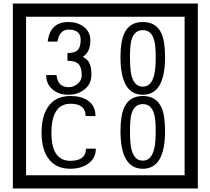

<svg xmlns="http://www.w3.org/2000/svg" viewBox="-20 -980 1195 1090"><path d="M1103 90H53V-960H1103ZM1028 15V-885H128V15ZM499 -556Q499 -504 460.5 -473Q422 -442 369 -442Q314 -442 280 -471Q242 -502 242 -554H301Q307 -485 370 -485Q398 -485 421 -504.5Q444 -524 444 -552Q444 -597 426 -616Q408 -635 363 -635V-679Q405 -679 421.5 -696Q438 -713 438 -754Q438 -812 369 -812Q318 -812 306 -744H251Q264 -855 368 -855Q419 -855 454 -829Q493 -800 493 -750Q493 -685 451 -658Q475 -642 483 -630Q499 -605 499 -556ZM917 -656Q917 -442 791 -442Q664 -442 664 -656Q664 -744 685 -789Q714 -855 791 -855Q868 -855 897 -789Q917 -745 917 -656ZM864 -656Q864 -723 855 -752Q840 -809 791 -809Q742 -809 726 -752Q718 -723 718 -656Q718 -587 726 -553Q742 -488 791 -488Q839 -488 855 -554Q864 -587 864 -656ZM524 -136Q524 -80 478 -49Q438 -22 379 -22Q294 -22 252 -84Q216 -136 216 -226Q216 -317 251 -371Q293 -435 380 -435Q442 -435 479 -409Q522 -379 522 -321H466Q466 -391 381 -391Q272 -391 272 -226Q272 -67 379 -67Q468 -67 468 -136ZM917 -236Q917 -22 791 -22Q664 -22 664 -236Q664 -324 685 -369Q714 -435 791 -435Q868 -435 897 -369Q917 -325 917 -236ZM864 -236Q864 -303 855 -332Q840 -389 791 -389Q742 -389 726 -332Q718 -303 718 -236Q718 -167 726 -133Q742 -68 791 -68Q839 -68 855 -134Q864 -167 864 -236Z"/></svg>

Font: Unicode BMP Fallback SIL
Style: Regular
Weight: 400
Foundry: NRSI, SIL International
Version: Version 5.1 Based on Unicode 5.1